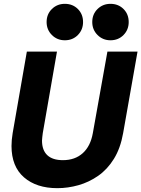

<svg xmlns="http://www.w3.org/2000/svg" viewBox="-20 -969 737 1001"><path d="M279 12Q170 12 105 -44.5Q40 -101 40 -208Q40 -239 46 -275L120 -700H277L203 -275Q202 -265 200.5 -254.5Q199 -244 199 -236Q199 -186 226.5 -160Q254 -134 308 -134Q371 -134 411.5 -170.5Q452 -207 464 -275L540 -700H697L622 -275Q608 -196 574 -141Q540 -86 492 -52.5Q444 -19 389 -3.5Q334 12 279 12ZM556 -759Q516 -759 488.5 -786.5Q461 -814 461 -854Q461 -895 488.5 -922Q516 -949 556 -949Q597 -949 624 -922Q651 -895 651 -854Q651 -814 624 -786.5Q597 -759 556 -759ZM318 -759Q278 -759 250.5 -786.5Q223 -814 223 -854Q223 -895 250.5 -922Q278 -949 318 -949Q359 -949 386 -922Q413 -895 413 -854Q413 -814 386 -786.5Q359 -759 318 -759Z"/></svg>

Font: Rethink Sans ExtraBold
Style: Italic
Weight: 800
Italic angle: -10°
Designer: The Rethink Sans project authors (Hans Thiessen). DM Sans designed by Colophon Foundry.
Foundry: Rethink Communications LLC
Version: Version 1.001